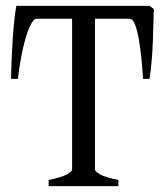

<svg xmlns="http://www.w3.org/2000/svg" viewBox="-20 -635 571 655"><path d="M505 -604Q504 -591 503.5 -561Q503 -531 501.5 -494Q500 -457 497 -422.5Q494 -388 490 -366H468Q466 -398 462.5 -434.5Q459 -471 453.5 -501.5Q448 -532 440.5 -551.5Q433 -571 423 -571H248L263 -615H490ZM104 -571Q94 -571 81.5 -544Q69 -517 58.5 -470.5Q48 -424 41 -366H18Q18 -392 19.5 -428.5Q21 -465 23.5 -503Q26 -541 29.5 -572Q33 -603 36 -615H322L336 -571ZM146 0V-21Q190 -30 208 -40Q226 -50 226 -57V-575Q226 -581 207.5 -584.5Q189 -588 154 -595V-615H373V-595Q341 -588 322.5 -585Q304 -582 304 -575V-57Q304 -50 321.5 -40Q339 -30 384 -21V0Z"/></svg>

Font: ChillKai
Style: Regular
Weight: 400
Designer: ChillType
Foundry: 寒蝉字型
Version: Version 2.000